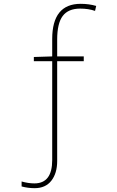

<svg xmlns="http://www.w3.org/2000/svg" viewBox="-20 -744 610 1004"><path d="M483 -713 477 -687Q443 -699 399 -699Q337 -699 308 -660.5Q279 -622 279 -537V-449H418V-424H279V98Q279 162 248.5 201Q218 240 161 240Q127 240 93 231V205Q128 215 160 215Q253 215 253 93V-424H157V-446L253 -449V-540Q253 -724 402 -724Q445 -724 483 -713Z"/></svg>

Font: Noto Sans UI Thin
Style: Regular
Weight: 250
Designer: Monotype Design Team
Foundry: Monotype Imaging Inc.
Version: Version 1.001